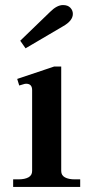

<svg xmlns="http://www.w3.org/2000/svg" viewBox="-20 -739 369 759"><path d="M60 -578 178 -692Q205 -719 229 -719Q248 -719 258 -708.5Q268 -698 268 -684Q268 -657 229 -635L81 -548ZM32 -30H53Q78 -30 92.5 -38Q107 -46 107 -63V-383Q107 -408 83 -408Q78 -408 69.5 -405Q61 -402 56 -401L48 -427L194 -476H222V-63Q222 -46 236.5 -38Q251 -30 275 -30H297V0H32Z"/></svg>

Font: Taviraj Medium
Style: Regular
Weight: 500
Designer: Katatrad Team
Foundry: CadsonDemak
Version: Version 1.030